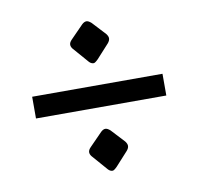

<svg xmlns="http://www.w3.org/2000/svg" viewBox="-60 -648 615 595"><g transform="rotate(-10 247.5 -350.0)"><path d="M42.5 -315.9V-384.3H452.1L452.6 -383.8V-315.9ZM194.3 -199.2 234.4 -240.2Q241.7 -247.1 248.5 -247.1Q254.9 -247.1 263.7 -239.3L302.7 -197.3Q308.6 -189.5 308.6 -183.1Q308.6 -175.8 301.8 -168L262.7 -125Q252.9 -115.2 248.5 -115.2Q240.7 -115.2 234.4 -122.1L191.4 -171.4Q186.5 -177.7 186.5 -184.1Q186.5 -191.4 194.3 -199.2ZM194.3 -537.6 234.4 -578.6Q241.7 -585.4 248.5 -585.4Q254.9 -585.4 263.7 -577.6L302.7 -535.6Q308.6 -527.8 308.6 -521.5Q308.6 -514.2 301.8 -506.3L262.7 -463.4Q252.9 -453.6 248.5 -453.6Q240.7 -453.6 234.4 -460.4L191.4 -509.8Q186.5 -516.1 186.5 -522.5Q186.5 -529.8 194.3 -537.6Z"/></g></svg>

Font: Arounder
Style: Regular
Weight: 400
Designer: Maxim Raikov
Foundry: Maxim Raikov
Version: Version 1.00 March 23, 2021, initial release